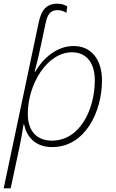

<svg xmlns="http://www.w3.org/2000/svg" viewBox="-38 -789 628 1043"><path d="M172 -666 -18 234H20L67 14C75 -25 84 -73 90 -113H93C105 -51 150 10 245 10C426 10 516 -184 516 -352C516 -467 457 -539 362 -539C267 -539 193 -468 153 -399H150C163 -447 177 -506 186 -551L210 -664C219 -706 233 -734 274 -734C296 -734 313 -726 323 -719L327 -754C317 -761 299 -769 274 -769C211 -769 186 -731 172 -666ZM244 -25C165 -25 113 -74 113 -170C113 -332 218 -505 353 -505C432 -505 477 -447 477 -353C477 -197 398 -25 244 -25Z"/></svg>

Font: Noto Sans ExtraLight
Style: Italic
Weight: 200
Italic angle: -12°
Designer: Monotype Design Team
Foundry: Monotype Imaging Inc.
Version: Version 2.013